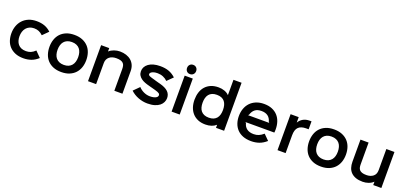

<svg xmlns="http://www.w3.org/2000/svg" viewBox="31 -1997 6676 3160"><g transform="rotate(20 3369.0 -417.0)"><path d="M635 -87Q577 -34 514 -12Q451 10 379 10Q296 10 235.5 -15Q175 -40 134.5 -83Q94 -126 74.5 -184.5Q55 -243 55 -310Q55 -379 76.5 -439Q98 -499 139.5 -544Q181 -589 242 -614.5Q303 -640 381 -640Q459 -640 520 -618Q581 -596 633 -547L536 -450Q502 -483 465 -499Q428 -515 382 -515Q336 -515 301.5 -499Q267 -483 243.5 -455Q220 -427 208.5 -390Q197 -353 197 -310Q197 -269 207.5 -233.5Q218 -198 240 -171.5Q262 -145 296.5 -130Q331 -115 380 -115Q425 -115 462.5 -130.5Q500 -146 539 -184Z M1365 -315Q1365 -246 1345 -187Q1325 -128 1284.5 -84Q1244 -40 1183.5 -15Q1123 10 1042 10Q961 10 900.5 -15Q840 -40 800 -83.5Q760 -127 740 -186.5Q720 -246 720 -315Q720 -384 740 -443.5Q760 -503 800 -546.5Q840 -590 900.5 -615Q961 -640 1042 -640Q1123 -640 1183.5 -615Q1244 -590 1284.5 -546.5Q1325 -503 1345 -443.5Q1365 -384 1365 -315ZM1223 -315Q1223 -358 1212.5 -395Q1202 -432 1180 -458.5Q1158 -485 1123.5 -500Q1089 -515 1042 -515Q995 -515 961 -500Q927 -485 905 -458.5Q883 -432 872.5 -395.5Q862 -359 862 -315Q862 -271 872.5 -234.5Q883 -198 905 -171.5Q927 -145 961.5 -130Q996 -115 1043 -115Q1090 -115 1124 -130Q1158 -145 1180 -171.5Q1202 -198 1212.5 -234.5Q1223 -271 1223 -315Z M2113 -394V0H1971V-378Q1971 -409 1965.5 -434.5Q1960 -460 1943.5 -478Q1927 -496 1897.5 -505.5Q1868 -515 1820 -515Q1784 -515 1753 -505.5Q1722 -496 1699.5 -477.5Q1677 -459 1664.5 -432Q1652 -405 1652 -370V0H1510V-631H1652V-573H1654Q1687 -604 1737.5 -622Q1788 -640 1839 -640Q1899 -640 1949.5 -623.5Q2000 -607 2036.5 -575.5Q2073 -544 2093 -498.5Q2113 -453 2113 -394Z M2829 -183Q2829 -145 2812.5 -110Q2796 -75 2762.5 -48Q2729 -21 2676.5 -5Q2624 11 2552 11Q2471 11 2391.5 -19Q2312 -49 2253 -105L2352 -204Q2390 -162 2443 -138Q2496 -114 2549 -114Q2590 -114 2616.5 -121Q2643 -128 2658.5 -137.5Q2674 -147 2680 -158.5Q2686 -170 2686 -179Q2686 -187 2683.5 -195Q2681 -203 2671.5 -210.5Q2662 -218 2643.5 -226Q2625 -234 2594 -242Q2589 -243 2573 -247.5Q2557 -252 2538.5 -257Q2520 -262 2503.5 -266Q2487 -270 2482 -272Q2441 -282 2403 -296.5Q2365 -311 2336 -332.5Q2307 -354 2289.5 -383.5Q2272 -413 2272 -454Q2272 -493 2290 -526.5Q2308 -560 2342.5 -585.5Q2377 -611 2428 -625.5Q2479 -640 2545 -640Q2633 -640 2698 -616Q2763 -592 2817 -541L2719 -444Q2687 -477 2641.5 -496Q2596 -515 2545 -515Q2505 -515 2480 -508Q2455 -501 2440.5 -491.5Q2426 -482 2420.5 -472Q2415 -462 2415 -456Q2415 -434 2443 -422.5Q2471 -411 2535 -394Q2540 -392 2554.5 -388Q2569 -384 2585.5 -379.5Q2602 -375 2616.5 -371Q2631 -367 2637 -366Q2735 -340 2782 -295.5Q2829 -251 2829 -183Z M3126 -764Q3126 -729 3103.5 -706Q3081 -683 3046 -683Q3010 -683 2988.5 -706Q2967 -729 2967 -764Q2967 -799 2989 -822Q3011 -845 3046 -845Q3082 -845 3104 -822Q3126 -799 3126 -764ZM3116 0H2974V-630H3116Z M3894 1H3752V-51H3750Q3718 -22 3671.5 -6Q3625 10 3567 10Q3491 10 3434 -14.5Q3377 -39 3338.5 -82.5Q3300 -126 3280.5 -185Q3261 -244 3261 -314Q3261 -384 3280 -444Q3299 -504 3337.5 -547.5Q3376 -591 3433 -615.5Q3490 -640 3567 -640Q3623 -640 3671.5 -622.5Q3720 -605 3750 -573H3752V-840H3894ZM3760 -314Q3760 -359 3750 -396Q3740 -433 3719 -459.5Q3698 -486 3664 -500.5Q3630 -515 3582 -515Q3534 -515 3500 -500.5Q3466 -486 3444.5 -459.5Q3423 -433 3413 -396Q3403 -359 3403 -314Q3403 -269 3413 -232.5Q3423 -196 3444.5 -170Q3466 -144 3500 -129.5Q3534 -115 3582 -115Q3630 -115 3663.5 -129.5Q3697 -144 3718.5 -170Q3740 -196 3750 -233Q3760 -270 3760 -314Z M4684 -310Q4684 -299 4683.5 -284Q4683 -269 4681 -254H4175L4189 -240Q4204 -179 4249 -146Q4294 -113 4369 -113Q4416 -113 4456 -129.5Q4496 -146 4538 -183L4632 -89Q4571 -35 4506.5 -12.5Q4442 10 4368 10Q4284 10 4222 -14.5Q4160 -39 4119.5 -82.5Q4079 -126 4059 -184Q4039 -242 4039 -310Q4039 -381 4060.5 -441.5Q4082 -502 4123.5 -546Q4165 -590 4225.5 -615Q4286 -640 4364 -640Q4445 -640 4505.5 -614.5Q4566 -589 4605.5 -544.5Q4645 -500 4664.5 -440Q4684 -380 4684 -310ZM4548 -375 4535 -389Q4502 -516 4363 -516Q4291 -516 4249.5 -483Q4208 -450 4190 -389L4176 -375Z M5193 -498H5149Q5060 -498 5015.5 -454.5Q4971 -411 4971 -312V0H4829V-630H4971V-537H4973Q5000 -583 5047.5 -610Q5095 -637 5159 -637H5193Z M5913 -315Q5913 -246 5893 -187Q5873 -128 5832.5 -84Q5792 -40 5731.5 -15Q5671 10 5590 10Q5509 10 5448.5 -15Q5388 -40 5348 -83.5Q5308 -127 5288 -186.5Q5268 -246 5268 -315Q5268 -384 5288 -443.5Q5308 -503 5348 -546.5Q5388 -590 5448.5 -615Q5509 -640 5590 -640Q5671 -640 5731.5 -615Q5792 -590 5832.5 -546.5Q5873 -503 5893 -443.5Q5913 -384 5913 -315ZM5771 -315Q5771 -358 5760.5 -395Q5750 -432 5728 -458.5Q5706 -485 5671.5 -500Q5637 -515 5590 -515Q5543 -515 5509 -500Q5475 -485 5453 -458.5Q5431 -432 5420.5 -395.5Q5410 -359 5410 -315Q5410 -271 5420.5 -234.5Q5431 -198 5453 -171.5Q5475 -145 5509.5 -130Q5544 -115 5591 -115Q5638 -115 5672 -130Q5706 -145 5728 -171.5Q5750 -198 5760.5 -234.5Q5771 -271 5771 -315Z M6648 1H6506V-57H6504Q6472 -25 6423.5 -7.5Q6375 10 6322 10Q6251 10 6200.5 -8Q6150 -26 6117 -59Q6084 -92 6068.5 -138.5Q6053 -185 6053 -243V-630H6195V-248Q6195 -219 6200.5 -194.5Q6206 -170 6221.5 -152.5Q6237 -135 6266 -125Q6295 -115 6342 -115Q6414 -115 6460 -151.5Q6506 -188 6506 -260V-630H6648Z"/></g></svg>

Font: TypoPRO Sinkin Sans
Style: 600 SemiBold
Weight: 600
Designer: Keith Bates
Foundry: K-Type
Version: Sinkin Sans (version 1.0)  by Keith Bates   •   © 2014   www